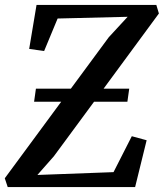

<svg xmlns="http://www.w3.org/2000/svg" viewBox="-30 -763 668 783"><path d="M1.5 0 -10.5 -36 219.5 -348H109L116.5 -401.5H259L413.5 -611L490.5 -694.5L205 -687.5L150 -555L89 -563.5L119 -743H607.5L618 -708L392.5 -401.5H497L489.5 -348H353.5L189.5 -125.5L122.5 -49.5L433 -61L507.5 -207.5L568 -191L521 0Z"/></svg>

Font: Merriweather 36pt Medium
Style: Italic
Weight: 500
Italic angle: -7.8°
Version: Version 2.101